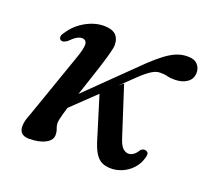

<svg xmlns="http://www.w3.org/2000/svg" viewBox="-90 -580 759 700"><g transform="rotate(20 289.0 -230.0)"><path d="M269 -238.5 342.5 -298 404 -107.5Q411.5 -84 420.8 -74.2Q430 -64.5 442 -63Q452.5 -62 462.5 -68.8Q472.5 -75.5 481 -90Q490.5 -99 501 -95.5Q507.5 -93.5 509.5 -88.8Q511.5 -84 509.5 -74.5Q503 -47.5 485.8 -28.2Q468.5 -9 445 1Q421.5 11 395.5 9.5Q367 7.5 350.8 -9.8Q334.5 -27 323 -63.5ZM262.5 -417Q262.5 -406.5 255.2 -380.2Q248 -354 236.8 -319.2Q225.5 -284.5 213 -247Q200.5 -209.5 189 -175Q177.5 -140.5 170.5 -115.2Q163.5 -90 163.5 -80Q163.5 -69.5 167.8 -59.2Q172 -49 172 -35.5Q172 -15.5 148 -2.8Q124 10 84.5 10Q65 10 55.5 0Q46 -10 47 -29Q48 -48 59.5 -75.5L146 -323Q162.5 -368.5 160.5 -384.8Q158.5 -401 141.5 -401Q133 -401 122.2 -394.8Q111.5 -388.5 96 -373Q88.5 -368 82.8 -366.2Q77 -364.5 72 -367Q66 -370.5 65.8 -378.2Q65.5 -386 72.5 -394.5Q94.5 -429.5 130.5 -450Q166.5 -470.5 202.5 -470.5Q233 -470.5 247.8 -457Q262.5 -443.5 262.5 -417ZM153.5 -119.5 144 -151.5 391 -393Q419.5 -420 441.8 -436.8Q464 -453.5 484.2 -461.8Q504.5 -470 526.5 -470Q552.5 -470.5 565.5 -456.8Q578.5 -443 577.5 -422.5Q576.5 -400 558 -387.2Q539.5 -374.5 512 -374Q494.5 -373.5 481.5 -377Q468.5 -380.5 452 -380Q437 -380 419.8 -369Q402.5 -358 380 -336.5Z"/></g></svg>

Font: Fraunces
Style: Italic
Weight: 400
Italic angle: -16°
Version: Version 1.000;[b76b70a41]